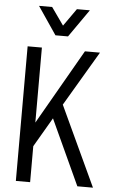

<svg xmlns="http://www.w3.org/2000/svg" viewBox="-60 -941 581 981"><g transform="rotate(5 230.5 -450.5)"><path d="M220.7 -335 132.8 -184.6V0H59.6V-690.4H132.8V-305.7L353.5 -690.4H430.7L264.6 -409.2L455.1 0H375ZM99.6 -901.4H167L230.5 -811.5L293.9 -901.4H360.4L260.7 -758.8H196.3Z"/></g></svg>

Font: Dinish Condensed
Style: Regular
Weight: 400
Width: 3
Designer: Bert Driehuis
Foundry: Playbeing
Version: Version 3.006; git-39231f3c-release